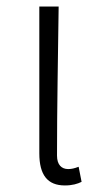

<svg xmlns="http://www.w3.org/2000/svg" viewBox="-20 -553 310 586"><path d="M178 13C201 13 217 8 229 2L220 -44C207 -39 198 -37 188 -37C168 -37 154 -50 154 -78C154 -225 157 -379 159 -533H100V-85C100 -19 125 13 178 13Z"/></svg>

Font: Noto Sans JP Light
Style: Regular
Weight: 300
Designer: Ryoko NISHIZUKA (kana & ideographs); Paul D. Hunt (Latin, Greek & Cyrillic); Wenlong ZHANG (bopomofo); Sandoll Communica
Foundry: Adobe Systems Incorporated
Version: Version 1.004;PS 1.004;hotconv 1.0.82;makeotf.lib2.5.63406